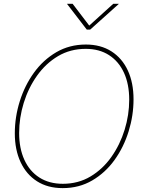

<svg xmlns="http://www.w3.org/2000/svg" viewBox="-20 -969 738 999"><path d="M306.2 9.8Q228.5 9.8 172.9 -25.6Q117.2 -61 87.2 -125.2Q57.1 -189.5 57.1 -275.4Q57.1 -359.9 82.8 -441.9Q108.4 -523.9 156.5 -590.6Q204.6 -657.2 272.9 -697.3Q341.3 -737.3 426.8 -737.3Q503.9 -737.3 559.6 -701.9Q615.2 -666.5 645 -602.5Q674.8 -538.6 674.8 -452.1Q674.8 -368.2 649.4 -285.9Q624 -203.6 576.2 -137Q528.3 -70.3 460.2 -30.3Q392.1 9.8 306.2 9.8ZM307.1 -12.7Q387.2 -12.7 450.9 -50.8Q514.6 -88.9 559.6 -152.6Q604.5 -216.3 628.4 -293.7Q652.3 -371.1 652.3 -450.2Q652.3 -530.8 625.2 -590.1Q598.1 -649.4 547.4 -682.1Q496.6 -714.8 426.3 -714.8Q345.7 -714.8 281.7 -676.8Q217.8 -638.7 172.6 -575Q127.4 -511.2 103.5 -433.6Q79.6 -356 79.6 -276.9Q79.6 -197.3 106.7 -137.7Q133.8 -78.1 184.8 -45.4Q235.8 -12.7 307.1 -12.7ZM357.9 -949.2 444.3 -835.9 569.3 -949.2H597.7V-948.2L449.2 -814.9H431.6L329.1 -948.2L329.6 -949.2Z"/></svg>

Font: Inter 28pt Thin
Style: Italic
Weight: 250
Italic angle: -9.3988°
Designer: Rasmus Andersson
Foundry: rsms
Version: Version 4.001;git-66647c0bb